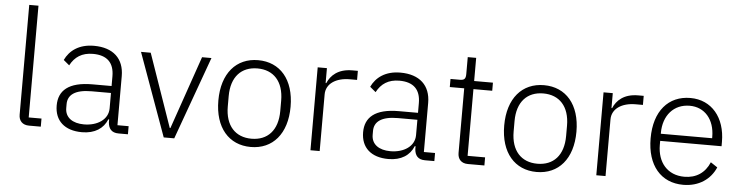

<svg xmlns="http://www.w3.org/2000/svg" viewBox="-46 -955 4555 1181"><g transform="rotate(5 2231.5 -364.0)"><path d="M229 0V-50H150V-740H93V-62C93 -25 115 0 156 0Z M767 0V-50H698V-353C698 -461 631 -524 512 -524C419 -524 362 -480 334 -421L370 -391C398 -444 442 -474 510 -474C597 -474 641 -431 641 -347V-287H523C375 -287 315 -230 315 -139C315 -44 377 12 484 12C564 12 616 -24 639 -81H644V-63C647 -25 665 0 709 0ZM492 -37C422 -37 375 -69 375 -128V-152C375 -209 419 -244 521 -244H641V-149C641 -80 575 -37 492 -37Z M988 0H1053L1238 -512H1180L1024 -61H1020L863 -512H803Z M1526 12C1661 12 1749 -88 1749 -256C1749 -424 1661 -524 1526 -524C1391 -524 1303 -424 1303 -256C1303 -88 1391 12 1526 12ZM1526 -39C1427 -39 1364 -105 1364 -224V-288C1364 -408 1427 -473 1526 -473C1625 -473 1688 -407 1688 -288V-224C1688 -104 1625 -39 1526 -39Z M1951 0V-350C1951 -416 2012 -456 2097 -456H2142V-512H2108C2020 -512 1975 -468 1955 -420H1951V-512H1894V0Z M2659 0V-50H2590V-353C2590 -461 2523 -524 2404 -524C2311 -524 2254 -480 2226 -421L2262 -391C2290 -444 2334 -474 2402 -474C2489 -474 2533 -431 2533 -347V-287H2415C2267 -287 2207 -230 2207 -139C2207 -44 2269 12 2376 12C2456 12 2508 -24 2531 -81H2536V-63C2539 -25 2557 0 2601 0ZM2384 -37C2314 -37 2267 -69 2267 -128V-152C2267 -209 2311 -244 2413 -244H2533V-149C2533 -80 2467 -37 2384 -37Z M2968 0V-50H2860V-462H2976V-512H2860V-655H2808V-551C2808 -522 2800 -512 2772 -512H2714V-462H2803V-63C2803 -25 2825 0 2866 0Z M3291 12C3426 12 3514 -88 3514 -256C3514 -424 3426 -524 3291 -524C3156 -524 3068 -424 3068 -256C3068 -88 3156 12 3291 12ZM3291 -39C3192 -39 3129 -105 3129 -224V-288C3129 -408 3192 -473 3291 -473C3390 -473 3453 -407 3453 -288V-224C3453 -104 3390 -39 3291 -39Z M3716 0V-350C3716 -416 3777 -456 3862 -456H3907V-512H3873C3785 -512 3740 -468 3720 -420H3716V-512H3659V0Z M4196 12C4293 12 4364 -38 4396 -113L4354 -141C4326 -74 4272 -38 4199 -38C4094 -38 4032 -113 4032 -220V-245H4411V-272C4411 -422 4326 -524 4195 -524C4059 -524 3972 -424 3972 -256C3972 -88 4059 12 4196 12ZM4195 -476C4287 -476 4349 -405 4349 -297V-289H4032V-294C4032 -402 4096 -476 4195 -476Z"/></g></svg>

Font: IBM Plex Thai Looped Light
Style: Regular
Weight: 300
Designer: Mike Abbink, Paul van der Laan, Pieter van Rosmalen, Ben Mitchell, Mark Frömberg
Foundry: Bold Monday
Version: Version 1.0